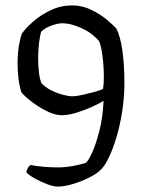

<svg xmlns="http://www.w3.org/2000/svg" viewBox="-20 -585 531 710"><path d="M193 105Q178 105 154 96Q130 87 108 74.5Q86 62 77 52Q80 41 84 34.5Q88 28 93 25Q117 30 144 32Q171 34 196 34Q221 34 251 28.5Q281 23 298 17Q307 9 321 -21.5Q335 -52 347.5 -101Q360 -150 363 -212Q347 -202 319.5 -189.5Q292 -177 262 -168Q232 -159 209 -159Q187 -159 163 -169.5Q139 -180 116.5 -195Q94 -210 79 -223.5Q64 -237 59 -244Q52 -265 48.5 -293Q45 -321 45 -349Q45 -385 49.5 -413.5Q54 -442 61 -461Q76 -482 103.5 -506Q131 -530 168 -547.5Q205 -565 247 -565Q285 -565 319 -548Q353 -531 377 -510.5Q401 -490 410 -480Q425 -451 432.5 -398.5Q440 -346 440 -277Q440 -226 432 -174Q424 -122 410.5 -77Q397 -32 381 0.5Q365 33 350 45Q337 58 309 72Q281 86 249.5 95.5Q218 105 193 105ZM247 -229Q262 -229 284.5 -234Q307 -239 329 -245Q351 -251 361 -256Q364 -274 364 -301Q364 -327 361.5 -355.5Q359 -384 354.5 -405.5Q350 -427 346 -433Q320 -464 280.5 -481.5Q241 -499 211 -499Q195 -499 172 -491Q149 -483 133 -469Q128 -456 124.5 -427.5Q121 -399 121 -368Q121 -343 124 -317.5Q127 -292 133 -278Q146 -263 167.5 -252Q189 -241 211 -235Q233 -229 247 -229Z"/></svg>

Font: Texturina 72pt
Style: Regular
Weight: 400
Designer: Guillermo Torres Carreño
Foundry: Omnibus-Type
Version: Version 1.002; ttfautohint (v1.8.3)